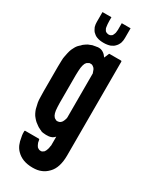

<svg xmlns="http://www.w3.org/2000/svg" viewBox="-272 -965 1025 1255"><g transform="rotate(30 240.0 -337.5)"><path d="M371.1 -672.9Q371.1 -584 371.1 -407.2Q371.1 -259.8 371.1 35.2Q371.1 81.1 360.4 115.2Q349.6 150.4 327.1 172.9Q303.7 197.3 277.3 207Q252 217.8 214.8 217.8Q174.8 217.8 143.6 206.1Q113.3 194.3 91.8 171.9Q76.2 156.2 66.4 133.8Q56.6 110.4 52.7 82Q49.8 70.3 48.8 55.7Q48.8 40 48.8 39.1Q48.8 37.1 48.8 37.1Q49.8 36.1 49.8 35.2Q49.8 34.2 51.8 33.2Q52.7 33.2 53.7 33.2Q87.9 33.2 156.2 33.2Q158.2 33.2 159.2 34.2Q161.1 36.1 161.1 38.1Q163.1 48.8 165 58.6Q168 67.4 171.9 74.2Q174.8 80.1 178.7 85Q183.6 89.8 188.5 91.8Q192.4 94.7 197.3 95.7Q202.1 96.7 208 96.7Q210.9 96.7 213.9 95.7Q216.8 94.7 219.7 92.8Q224.6 89.8 229.5 85.9Q233.4 81.1 236.3 75.2Q239.3 68.4 242.2 59.6Q245.1 49.8 246.1 39.1Q247.1 35.2 248 31.2Q248 27.3 248 23.4Q248 3.9 248 -35.2Q238.3 -24.4 228.5 -19.5Q217.8 -14.6 205.1 -12.7Q195.3 -11.7 183.6 -11.7Q171.9 -12.7 159.2 -13.7Q152.3 -14.6 147.5 -16.6Q142.6 -18.6 138.7 -21.5Q135.7 -21.5 133.8 -23.4Q131.8 -24.4 127.9 -26.4Q118.2 -30.3 108.4 -38.1Q98.6 -44.9 88.9 -52.7Q79.1 -61.5 70.3 -72.3Q60.5 -83 53.7 -96.7Q45.9 -112.3 42 -125Q38.1 -137.7 32.2 -168Q29.3 -185.5 29.3 -206.1Q28.3 -226.6 28.3 -250Q28.3 -252 28.3 -255.9Q28.3 -256.8 28.3 -256.8Q28.3 -256.8 28.3 -256.8Q28.3 -316.4 28.3 -433.6Q28.3 -434.6 28.3 -434.6Q28.3 -434.6 28.3 -434.6Q28.3 -435.5 28.3 -438.5Q28.3 -460.9 29.3 -481.4Q29.3 -502 33.2 -518.6Q39.1 -548.8 43 -561.5Q46.9 -575.2 54.7 -588.9Q61.5 -603.5 70.3 -614.3Q80.1 -625 89.8 -632.8Q93.8 -638.7 99.6 -642.6Q104.5 -646.5 110.4 -650.4Q115.2 -653.3 121.1 -657.2Q127 -661.1 133.8 -663.1Q143.6 -668 153.3 -670.9Q164.1 -673.8 174.8 -674.8Q176.8 -674.8 178.7 -675.8Q180.7 -675.8 182.6 -675.8Q187.5 -676.8 191.4 -677.7Q194.3 -677.7 201.2 -677.7Q216.8 -677.7 232.4 -668Q247.1 -659.2 260.7 -639.6Q265.6 -651.4 275.4 -674.8Q276.4 -676.8 277.3 -677.7Q279.3 -677.7 280.3 -677.7Q308.6 -677.7 365.2 -677.7Q367.2 -677.7 369.1 -676.8Q371.1 -674.8 371.1 -672.9ZM248 -179.7Q248 -289.1 248 -507.8Q248 -509.8 248 -512.7Q247.1 -515.6 246.1 -517.6Q244.1 -525.4 241.2 -531.2Q239.3 -538.1 235.4 -543Q232.4 -547.9 228.5 -550.8Q224.6 -554.7 220.7 -556.6Q215.8 -559.6 210.9 -560.5Q207 -560.5 202.1 -560.5Q198.2 -560.5 196.3 -560.5Q194.3 -560.5 192.4 -558.6Q191.4 -558.6 190.4 -557.6Q188.5 -556.6 187.5 -555.7Q182.6 -553.7 177.7 -549.8Q173.8 -544.9 169.9 -539.1Q167 -532.2 164.1 -523.4Q162.1 -515.6 160.2 -503.9Q159.2 -493.2 158.2 -478.5Q157.2 -463.9 157.2 -447.3Q157.2 -377 157.2 -238.3Q157.2 -221.7 158.2 -207Q159.2 -193.4 160.2 -181.6Q162.1 -171.9 164.1 -163.1Q167 -154.3 169.9 -148.4Q173.8 -141.6 177.7 -137.7Q182.6 -132.8 187.5 -130.9Q188.5 -129.9 190.4 -129.9Q191.4 -128.9 192.4 -127.9Q194.3 -127 195.3 -127Q197.3 -126 202.1 -126Q207 -126 210.9 -127Q215.8 -127.9 220.7 -129.9Q224.6 -131.8 228.5 -135.7Q232.4 -139.6 235.4 -143.6Q238.3 -149.4 241.2 -155.3Q244.1 -161.1 246.1 -168.9Q247.1 -170.9 247.1 -173.8Q248 -176.8 248 -179.7ZM107.4 -781.2Q105.5 -791 103.5 -799.8Q102.5 -808.6 102.5 -817.4Q102.5 -835.9 102.5 -874Q102.5 -879.9 102.5 -891.6Q125 -891.6 169.9 -891.6Q169.9 -885.7 169.9 -878.9Q169.9 -872.1 169.9 -863.3Q169.9 -852.5 170.9 -839.8Q171.9 -828.1 172.9 -823.2Q172.9 -817.4 174.8 -811.5Q176.8 -805.7 179.7 -801.8Q181.6 -796.9 184.6 -793.9Q187.5 -791 191.4 -789.1Q195.3 -787.1 199.2 -786.1Q204.1 -784.2 209 -784.2Q214.8 -784.2 218.8 -785.2Q223.6 -786.1 227.5 -789.1Q231.4 -791 234.4 -793.9Q237.3 -796.9 239.3 -801.8Q241.2 -805.7 243.2 -811.5Q246.1 -817.4 246.1 -823.2Q247.1 -829.1 248 -840.8Q248 -852.5 248 -863.3Q248 -871.1 248 -877.9Q248 -885.7 248 -891.6Q270.5 -891.6 314.5 -891.6Q314.5 -869.1 314.5 -824.2Q314.5 -822.3 314.5 -818.4Q314.5 -809.6 313.5 -800.8Q311.5 -792 309.6 -782.2Q306.6 -773.4 301.8 -765.6Q297.9 -757.8 291 -751Q285.2 -744.1 277.3 -738.3Q268.6 -733.4 258.8 -728.5Q248 -724.6 235.4 -722.7Q223.6 -720.7 208 -720.7Q193.4 -720.7 180.7 -722.7Q168 -724.6 158.2 -728.5Q147.5 -732.4 139.6 -738.3Q131.8 -744.1 125 -751Q119.1 -757.8 115.2 -765.6Q110.4 -773.4 107.4 -781.2Z"/></g></svg>

Font: Typeface
Style: Regular
Weight: 400
Version: Version 1.0